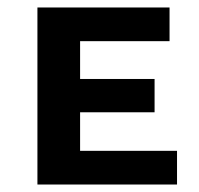

<svg xmlns="http://www.w3.org/2000/svg" viewBox="-20 -493 531 513"><path d="M453 -90V0H80V-473H433V-383H194V-282H393V-193H194V-90Z"/></svg>

Font: Ysabeau SC
Style: Bold
Weight: 700
Designer: Christian Thalmann (Catharsis Fonts)
Version: Version 0.003